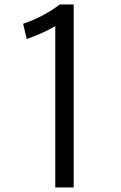

<svg xmlns="http://www.w3.org/2000/svg" viewBox="-20 -810 540 855"><path d="M226.1 24.9V-693.8Q181.2 -666 99.1 -636.2L83 -704.1Q175.3 -735.8 246.1 -790H308.1V24.9Z"/></svg>

Font: BIZ UDGothic
Style: Regular
Weight: 400
Monospace: yes
Designer: TypeBank Co., Ltd.
Foundry: Morisawa Inc.
Version: Version 1.05